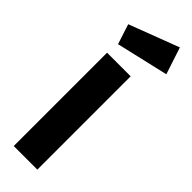

<svg xmlns="http://www.w3.org/2000/svg" viewBox="-321 -988 1001 1001"><g transform="rotate(45 179.5 -488.0)"><path d="M34 0ZM61 -688H235V0H61ZM34 -871 310 -976 359 -827 70 -760Z"/></g></svg>

Font: Cairo Black
Style: Regular
Weight: 900
Designer: Mohamed Gaber, the designers of Titillium
Foundry: Kief Type Foundry
Version: Version 2.009; ttfautohint (v1.5.33-1714) -l 8 -r 50 -G 200 